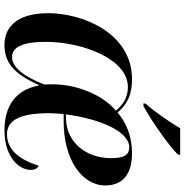

<svg xmlns="http://www.w3.org/2000/svg" viewBox="-4 -792 806 837"><g transform="rotate(90 398.5 -373.0)"><path d="M432 -606 430 -596H442C511 -633 621 -712 653 -746L655 -756H539C511 -710 468 -646 432 -606ZM176 10C256 10 305 -37 350 -140H352C372 -36 444 10 548 10C664 10 720 -54 720 -103C720 -125 712 -135 702 -139C676 -57 634 -1 565 -1C503 -1 473 -58 473 -185C473 -205 475 -232 477 -248H510C672 -248 788 -326 788 -430C788 -505 738 -546 649 -546C575 -546 515 -522 470 -483C431 -529 388 -546 325 -546C124 -546 37 -331 37 -181C37 -59 86 10 176 10ZM492 -258H478C499 -412 554 -534 622 -534C655 -534 669 -510 669 -456C669 -339 594 -258 492 -258ZM228 -23C187 -23 162 -65 162 -170C162 -331 237 -528 359 -528C398 -528 432 -512 462 -476C387 -412 347 -297 347 -200C347 -187 347 -176 348 -164C312 -70 270 -23 228 -23Z"/></g></svg>

Font: Noto Serif Display SemiCondensed SemiBold
Style: Italic
Weight: 600
Width: 4
Italic angle: -12°
Designer: Monotype Design Team
Foundry: Monotype Imaging Inc.
Version: Version 2.009